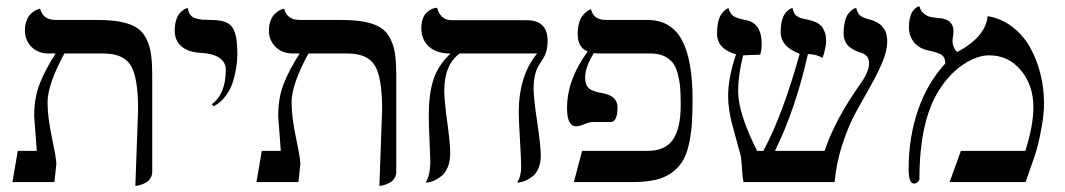

<svg xmlns="http://www.w3.org/2000/svg" viewBox="-20 -585 3422 617"><path d="M415 12.2 423.8 -233.9Q423.8 -335.4 400.4 -374.3Q377 -413.1 312 -413.1H187Q132.8 -313.5 132.8 -255.9Q132.8 -209.5 147 -142.1Q161.1 -74.7 161.1 -58.1L154.8 0H20L37.1 -100.1H98.1Q97.2 -114.7 95.2 -141.1Q93.3 -167.5 91.6 -187.7Q89.8 -208 89.8 -211.9Q89.8 -271 107.7 -316.2Q125.5 -361.3 158.7 -413.1H137.2Q102.5 -413.1 81.3 -434.3Q60.1 -455.6 60.1 -486.8Q60.1 -504.4 65.2 -518.1Q70.3 -531.7 77.4 -538.8Q84.5 -545.9 91.6 -550.3Q98.6 -554.7 103.5 -555.7L108.9 -557.1Q118.2 -521 158.2 -521H284.2Q321.8 -521 348.6 -517.8Q375.5 -514.6 397 -506.8Q418.5 -499 431.6 -486.3Q444.8 -473.6 453.6 -453.4Q462.4 -433.1 465.8 -407Q469.2 -380.9 469.2 -344.2V-33.2Q469.2 -21.5 463.6 -12.5Q458 -3.4 450.2 1Q442.4 5.4 434.3 8.3Q426.3 11.2 420.9 11.7Z M666.5 -243.2 660.6 -250Q705.6 -283.2 705.6 -360.8Q705.6 -385.3 684.6 -399.4Q664.1 -413.1 626.5 -415Q585.4 -417 563.5 -435.5Q541.5 -454.1 541.5 -486.8Q541.5 -505.4 545.9 -519.8Q550.3 -534.2 556.4 -541.3Q562.5 -548.3 568.6 -552.7Q574.7 -557.1 579.1 -558.1L583.5 -559.1Q585.4 -545.4 591.8 -537.1Q598.1 -528.8 610.1 -525.6Q622.1 -522.5 630.6 -521.7Q639.2 -521 654.8 -521Q690.9 -521 709 -512.2Q727.1 -503.4 734.9 -480.5Q742.7 -457.5 742.7 -411.1Q742.7 -392.1 739.7 -371.6Q736.8 -351.1 729.5 -325.4Q722.2 -299.8 705.8 -277.6Q689.5 -255.4 666.5 -243.2Z M1199.2 12.2 1208 -233.9Q1208 -335.4 1184.6 -374.3Q1161.1 -413.1 1096.2 -413.1H971.2Q917 -313.5 917 -255.9Q917 -209.5 931.2 -142.1Q945.3 -74.7 945.3 -58.1L939 0H804.2L821.3 -100.1H882.3Q881.3 -114.7 879.4 -141.1Q877.4 -167.5 875.7 -187.7Q874 -208 874 -211.9Q874 -271 891.8 -316.2Q909.7 -361.3 942.9 -413.1H921.4Q886.7 -413.1 865.5 -434.3Q844.2 -455.6 844.2 -486.8Q844.2 -504.4 849.4 -518.1Q854.5 -531.7 861.6 -538.8Q868.7 -545.9 875.7 -550.3Q882.8 -554.7 887.7 -555.7L893.1 -557.1Q902.3 -521 942.4 -521H1068.4Q1106 -521 1132.8 -517.8Q1159.7 -514.6 1181.2 -506.8Q1202.6 -499 1215.8 -486.3Q1229 -473.6 1237.8 -453.4Q1246.6 -433.1 1250 -407Q1253.4 -380.9 1253.4 -344.2V-33.2Q1253.4 -21.5 1247.8 -12.5Q1242.2 -3.4 1234.4 1Q1226.6 5.4 1218.5 8.3Q1210.4 11.2 1205.1 11.7Z M1694.8 -298.8Q1694.8 -270 1706.3 -192.9Q1717.8 -115.7 1717.8 -85Q1717.8 -61 1710 -43.5Q1702.1 -25.9 1690.9 -17.6Q1679.7 -9.3 1668.5 -4.4Q1657.2 0.5 1649.4 1L1641.6 2Q1654.8 -17.6 1654.8 -48.8Q1654.8 -69.8 1650.9 -136Q1647 -202.1 1647 -223.1Q1647 -341.8 1706.1 -413.1H1457Q1407.7 -376.5 1407.7 -293.9Q1407.7 -262.7 1417.2 -193.4Q1426.8 -124 1426.8 -92.8Q1426.8 -66.9 1418.7 -47.6Q1410.6 -28.3 1398.9 -19.3Q1387.2 -10.3 1375.5 -4.9Q1363.8 0.5 1355.5 1L1347.7 2Q1362.8 -20.5 1362.8 -67.9Q1362.8 -79.1 1360.4 -130.6Q1357.9 -182.1 1357.9 -214.8Q1357.9 -281.7 1372.3 -327.6Q1386.7 -373.5 1427.7 -413.1Q1382.3 -413.1 1358.2 -435.5Q1334 -458 1334 -494.1Q1334 -512.2 1339.1 -525.6Q1344.2 -539.1 1351.8 -545.4Q1359.4 -551.8 1367.2 -555.7Q1374.5 -559.1 1379.9 -559.6L1384.8 -560.1Q1388.7 -542 1400.9 -531Q1413.1 -520 1432.6 -520H1672.9Q1739.7 -520 1739.7 -454.1Q1739.7 -433.1 1735.1 -418.5Q1730.5 -403.8 1723.6 -394L1710.9 -374Q1704.1 -363.3 1699.5 -344.5Q1694.8 -325.7 1694.8 -298.8Z M2167.5 -248Q2167.5 -279.8 2165.8 -301.8Q2164.1 -323.7 2158.4 -346.4Q2152.8 -369.1 2142.6 -382.6Q2132.3 -396 2114.5 -404.5Q2096.7 -413.1 2071.3 -413.1H1905.3Q1898.9 -413.1 1888.2 -414.1Q1860.4 -369.6 1860.4 -335.9Q1860.4 -312.5 1871.8 -301.8Q1883.3 -291 1917.5 -285.2Q1964.4 -276.4 1964.4 -240.2Q1964.4 -192.9 1941.4 -192.9H1885.3Q1874.5 -192.9 1857.9 -186Q1841.3 -179.2 1831.5 -179.2Q1802.2 -179.2 1802.2 -237.8Q1802.2 -329.1 1868.2 -418.9L1868.7 -419.4Q1836.4 -432.6 1836.4 -475.1Q1836.4 -495.1 1840.8 -510.5Q1845.2 -525.9 1851.6 -533.9Q1857.9 -542 1864.3 -547.1Q1870.6 -552.2 1875 -553.7L1879.4 -555.2Q1886.7 -521 1927.2 -521H2059.6Q2135.7 -521 2170.7 -457.5Q2205.6 -394 2205.6 -265.1Q2205.6 -216.8 2202.9 -182.4Q2200.2 -147.9 2192.6 -116.2Q2185.1 -84.5 2171.6 -64.2Q2158.2 -43.9 2137 -28.8Q2115.7 -13.7 2085.2 -6.8Q2054.7 0 2013.2 0H1824.2L1850.6 -100.1H2060.5Q2117.7 -100.1 2142.6 -136.5Q2167.5 -172.9 2167.5 -248Z M2831.1 -452.1Q2831.1 -421.9 2815.4 -384.8Q2799.8 -347.7 2776.9 -307.6L2730 -223.6Q2706.1 -179.7 2686.8 -120.4Q2667.5 -61 2662.1 0H2369.1Q2365.7 -17.1 2364.3 -45.4Q2362.8 -73.7 2359.9 -85.9L2345.2 -140.1L2331.5 -190.4Q2327.1 -207 2323.5 -230.7Q2319.8 -254.4 2319.8 -275.9Q2319.8 -335 2345.2 -410.2Q2284.2 -428.2 2284.2 -477.1Q2284.2 -497.6 2287.8 -513.7Q2291.5 -529.8 2297.1 -537.8Q2302.7 -545.9 2308.1 -551Q2313.5 -556.2 2317.4 -557.6L2320.8 -559.1Q2326.2 -541 2336.9 -533.4Q2347.7 -525.9 2378.9 -520Q2427.7 -509.8 2427.7 -443.8Q2427.7 -423.8 2422.9 -409.2Q2408.2 -409.2 2391.8 -408.2Q2375.5 -407.2 2368.2 -407.2Q2352.1 -344.7 2352.1 -292Q2352.1 -220.7 2413.1 -100.1H2433.1Q2495.6 -216.3 2549.8 -412.1Q2488.8 -434.6 2488.8 -482.9Q2488.8 -502.9 2492.7 -518.1Q2496.6 -533.2 2502.2 -540.5Q2507.8 -547.9 2513.4 -552.5Q2519 -557.1 2522.9 -558.1L2526.9 -559.1Q2528.8 -549.8 2532 -543.2Q2535.2 -536.6 2541.3 -533Q2547.4 -529.3 2549.8 -528.1Q2552.2 -526.9 2561.3 -524.9Q2570.3 -522.9 2570.8 -522.9Q2571.3 -522.9 2579.3 -521Q2587.4 -519 2589.1 -518.3Q2590.8 -517.6 2598.1 -515.1Q2605.5 -512.7 2607.9 -510.5Q2610.4 -508.3 2616 -504.4Q2621.6 -500.5 2623.8 -495.6Q2626 -490.7 2629.2 -484.6Q2632.3 -478.5 2633.5 -470.2Q2634.8 -461.9 2634.8 -452.1Q2634.8 -442.4 2630.9 -425Q2627 -407.7 2623 -398.9Q2603.5 -411.1 2576.2 -411.1Q2536.1 -232.4 2470.2 -100.1H2629.9Q2662.6 -199.7 2747.1 -318.8Q2772.9 -355.5 2772.9 -381.8Q2772.9 -387.2 2771.7 -391.6Q2770.5 -396 2769 -399.2Q2767.6 -402.3 2764.6 -405.3Q2761.7 -408.2 2759.8 -409.7Q2757.8 -411.1 2754.2 -412.8Q2750.5 -414.6 2748.8 -415Q2747.1 -415.5 2743.7 -416.7Q2740.2 -418 2739.7 -418Q2690.9 -435.1 2690.9 -476.1Q2690.9 -498.5 2695.1 -515.4Q2699.2 -532.2 2705.3 -540Q2711.4 -547.9 2717.5 -552.7Q2723.6 -557.6 2727.5 -558.6L2731.9 -559.1Q2732.9 -552.2 2735.4 -547.1Q2737.8 -542 2740.2 -538.8Q2742.7 -535.6 2747.6 -532.7Q2752.4 -529.8 2754.9 -528.8L2763.7 -525.4Q2770 -523.4 2772 -522.9Q2772.5 -522.9 2777.3 -521.5L2784.2 -519.5Q2786.1 -518.6 2791.3 -516.4Q2796.4 -514.2 2799.3 -512.5Q2802.2 -510.7 2807.1 -507.3Q2812 -503.9 2814.7 -500.5Q2817.4 -497.1 2821 -491.9Q2824.7 -486.8 2826.7 -481Q2828.6 -475.1 2829.8 -467.8Q2831.1 -460.4 2831.1 -452.1Z M3153.8 -533.2Q3197.3 -525.9 3232.4 -499.3Q3267.6 -472.7 3289.6 -433.8Q3311.5 -395 3323.2 -348.4Q3335 -301.8 3335 -252Q3335 -221.7 3328.4 -182.9Q3321.8 -144 3315.9 -121.6Q3310.1 -99.1 3304.7 -83L3275.9 0H3031.7L3067.9 -100.1H3274.9Q3300.8 -181.2 3300.8 -241.2Q3300.8 -311 3260.7 -359.1Q3220.7 -407.2 3158.7 -407.2Q3120.1 -407.2 3076.9 -378.7Q3033.7 -350.1 3002 -301.8Q2934.6 -202.1 2934.6 -8.8Q2934.6 -4.9 2929 0Q2923.3 4.9 2917 4.9Q2899.9 4.9 2899.9 -42Q2899.9 -144 2930.2 -231.4Q2960.4 -318.8 3017.6 -380.9Q3017.6 -399.9 3006.8 -408.2Q2996.6 -415.5 2962.9 -422.9Q2933.1 -429.2 2917 -449.5Q2900.9 -469.7 2900.9 -497.1Q2900.9 -514.6 2904.3 -528.1Q2907.7 -541.5 2912.6 -548.3Q2917.5 -555.2 2922.6 -559.1Q2927.7 -563 2931.2 -564L2934.6 -564.9Q2938 -550.8 2948 -542.2Q2958 -533.7 2966.8 -531.5Q2975.6 -529.3 2988.8 -527.8Q2998 -526.9 3004.2 -526.1Q3010.3 -525.4 3018.6 -522.5Q3026.9 -519.5 3031.7 -515.4Q3036.6 -511.2 3040.3 -503.4Q3043.9 -495.6 3043.9 -484.9Q3043.9 -475.6 3042.5 -467.3Q3041 -459 3041 -453.1Q3041 -442.9 3045.4 -432.6Q3049.8 -422.4 3056.6 -418Q3147.5 -466.8 3153.8 -533.2Z"/></svg>

Font: Linux Biolinum G
Style: Regular
Weight: 400
Designer: Philipp H. Poll
Foundry: Philipp H. Poll
Version: Version 1.1.0 ; ttfautohint (v1.6)